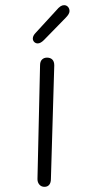

<svg xmlns="http://www.w3.org/2000/svg" viewBox="-20 -728 354 743"><path d="M125 -35 135 -475Q135 -490 142.5 -497.5Q150 -505 162 -505Q175 -505 182.5 -497.5Q190 -490 190 -475L177 -35Q177 -21 170.5 -13Q164 -5 152 -5Q140 -5 132.5 -13.5Q125 -22 125 -35ZM107 -579Q107 -590 119 -602L197 -687Q207 -699 214 -703.5Q221 -708 228 -708Q237 -708 243 -701.5Q249 -695 249 -685Q249 -674 234 -659L150 -573Q137 -560 126 -560Q118 -560 112.5 -565.5Q107 -571 107 -579Z"/></svg>

Font: Mali Light
Style: Regular
Weight: 300
Designer: Kitiyaporn Chalermlarp | Katatrad Aksorn Co.,Ltd.
Foundry: Cadson Demak Co.,Ltd.
Version: Version 1.000; ttfautohint (v1.6)